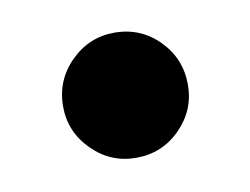

<svg xmlns="http://www.w3.org/2000/svg" viewBox="-37 -352 358 275"><g transform="rotate(-10 142.0 -215.0)"><path d="M142.5 -124.5Q105.5 -124.5 78.8 -151.2Q52 -178 52 -215Q52 -253 78.8 -279.8Q105.5 -306.5 142.5 -306.5Q180.5 -306.5 207 -279.8Q233.5 -253 233.5 -215Q233.5 -178 207 -151.2Q180.5 -124.5 142.5 -124.5Z"/></g></svg>

Font: League Spartan Thin
Style: Bold
Weight: 700
Version: Version 2.002